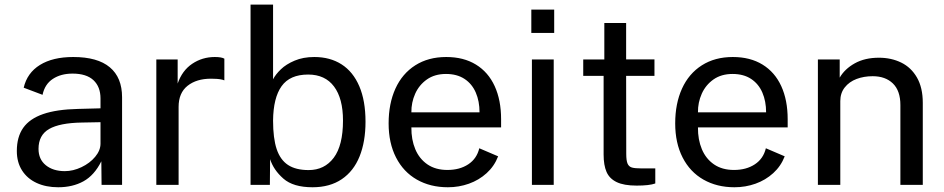

<svg xmlns="http://www.w3.org/2000/svg" viewBox="-20 -780 3981 810"><path d="M309.5 -320.5 404 -323V-364.5Q404 -414 374.2 -441.8Q344.5 -469.5 286 -469.5Q237 -469.5 203 -447.2Q169 -425 159.5 -380L80 -410Q94.5 -472.5 148.5 -506Q202.5 -539.5 289 -539.5Q391.5 -539.5 443.2 -496.2Q495 -453 495 -369.5V0H408.5L407.5 -99.5Q378 -40.5 332.2 -15.2Q286.5 10 225.5 10Q174 10 134.5 -8.2Q95 -26.5 73 -61Q51 -95.5 51 -143Q51 -202.5 78 -240.8Q105 -279 162 -298.8Q219 -318.5 309.5 -320.5ZM253.5 -58Q288.5 -58 323.8 -74.8Q359 -91.5 381.5 -118.5Q404 -145.5 404 -174V-264.5L325.5 -263Q232 -261.5 187.2 -235.8Q142.5 -210 142.5 -152Q142.5 -108 173.2 -83Q204 -58 253.5 -58Z M639.5 -529H729.5V-427.5Q748.5 -482.5 791 -511Q833.5 -539.5 886 -539.5Q914.5 -539.5 926.5 -532.5V-441Q919.5 -444 907.8 -445.8Q896 -447.5 886.5 -447.5Q881 -448 870 -448Q809 -448 771.2 -418Q733.5 -388 733.5 -329V0H639.5Z M1119.5 -108.5 1118.5 0H1037V-760.5H1132V-445.5Q1142.5 -466 1164.8 -487.5Q1187 -509 1223 -524.2Q1259 -539.5 1306 -539.5Q1372.5 -539.5 1421 -508.5Q1469.5 -477.5 1495.8 -416.2Q1522 -355 1522 -266.5Q1522 -182.5 1497 -120.2Q1472 -58 1421.8 -24Q1371.5 10 1298.5 10Q1217 10 1175.5 -26.5Q1134 -63 1119.5 -108.5ZM1282 -62.5Q1349 -62.5 1388 -114.5Q1427 -166.5 1427 -271.5Q1427 -364.5 1389.2 -415Q1351.5 -465.5 1280 -465.5Q1203 -465.5 1168 -416.5Q1133 -367.5 1132 -271.5Q1132 -196.5 1147.2 -151Q1162.5 -105.5 1195.2 -84Q1228 -62.5 1282 -62.5Z M1862.5 -539.5Q1936 -539.5 1988 -507.5Q2040 -475.5 2067 -416.5Q2094 -357.5 2094 -277V-242.5H1715.5Q1715 -191 1732 -150.5Q1749 -110 1783.2 -86.5Q1817.5 -63 1867.5 -63Q1919.5 -63 1955.5 -86.8Q1991.5 -110.5 2002 -154.5L2081.5 -120.5Q2065.5 -79 2033 -49.5Q2000.5 -20 1958.2 -5Q1916 10 1869.5 10Q1795.5 10 1738.8 -22.2Q1682 -54.5 1650.8 -115.5Q1619.5 -176.5 1619.5 -259.5Q1619.5 -343 1648.2 -406.2Q1677 -469.5 1732 -504.5Q1787 -539.5 1862.5 -539.5ZM2003 -306Q2003 -353 1987.2 -389.5Q1971.5 -426 1939.8 -447Q1908 -468 1861.5 -468Q1814 -468 1781 -444.8Q1748 -421.5 1731.5 -384.5Q1715 -347.5 1715.5 -306Z M2316 0H2224V-529H2316ZM2221.5 -739.5H2318V-641H2221.5Z M2621.5 -460 2622 -131Q2622 -102.5 2627.5 -89.8Q2633 -77 2646 -73.2Q2659 -69.5 2686.5 -69.5H2744.5V-6Q2719.5 3 2666 3Q2612 3 2581.5 -11.8Q2551 -26.5 2538.8 -54.8Q2526.5 -83 2526.5 -128V-460H2440.5V-529H2529.5V-683H2621.5V-529.5H2741V-460Z M3071.5 -539.5Q3145 -539.5 3197 -507.5Q3249 -475.5 3276 -416.5Q3303 -357.5 3303 -277V-242.5H2924.5Q2924 -191 2941 -150.5Q2958 -110 2992.2 -86.5Q3026.5 -63 3076.5 -63Q3128.5 -63 3164.5 -86.8Q3200.5 -110.5 3211 -154.5L3290.5 -120.5Q3274.5 -79 3242 -49.5Q3209.5 -20 3167.2 -5Q3125 10 3078.5 10Q3004.5 10 2947.8 -22.2Q2891 -54.5 2859.8 -115.5Q2828.5 -176.5 2828.5 -259.5Q2828.5 -343 2857.2 -406.2Q2886 -469.5 2941 -504.5Q2996 -539.5 3071.5 -539.5ZM3212 -306Q3212 -353 3196.2 -389.5Q3180.5 -426 3148.8 -447Q3117 -468 3070.5 -468Q3023 -468 2990 -444.8Q2957 -421.5 2940.5 -384.5Q2924 -347.5 2924.5 -306Z M3430.5 -529H3522.5V-452.5Q3543.5 -489 3586 -512.8Q3628.5 -536.5 3688 -536.5Q3740 -536.5 3782 -516Q3824 -495.5 3848.5 -452.8Q3873 -410 3873 -346V0H3778.5V-337Q3778.5 -397 3747 -427.8Q3715.5 -458.5 3661.5 -458.5Q3624.5 -458.5 3593.5 -446.8Q3562.5 -435 3543.8 -411.2Q3525 -387.5 3525 -353.5V0H3430.5Z"/></svg>

Font: 1883 Sans
Style: Regular
Weight: 400
Designer: 1883 Sans project is a fork of Public Sans.
Version: Version 1.009